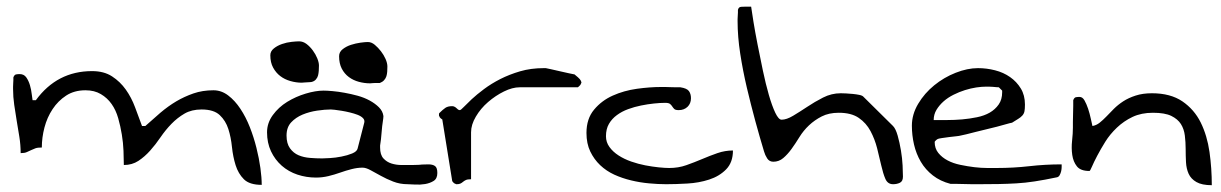

<svg xmlns="http://www.w3.org/2000/svg" viewBox="-20 -543 3607 567"><path d="M575.2 -219.7Q545.9 -219.7 524.9 -207.5Q503.9 -195.3 486.3 -177.2Q468.8 -159.2 454.1 -137.7Q439.5 -116.2 423.3 -98.1Q407.2 -80.1 388.7 -67.9Q370.1 -55.7 345.7 -55.7Q345.7 -74.2 344.7 -97.7Q343.8 -121.1 339.8 -145.5Q335.9 -169.9 329.1 -193.8Q322.3 -217.8 309.6 -235.8Q296.9 -253.9 277.8 -265.1Q258.8 -276.4 232.4 -276.4Q199.2 -276.4 175.3 -260.7Q151.4 -245.1 135.3 -220.7Q119.1 -196.3 111.3 -166.5Q103.5 -136.7 103.5 -107.4Q90.8 -107.4 84.5 -105Q78.1 -102.5 71.8 -99.6Q65.4 -96.7 59.1 -93.8Q52.7 -90.8 41 -90.8Q41 -115.2 37.1 -139.2Q33.2 -163.1 29.3 -186.5Q25.4 -210 22 -233.4Q18.6 -256.8 18.6 -280.3V-287.1Q18.6 -292 19 -297.4Q19.5 -302.7 19.5 -306.6V-314.5Q22.5 -322.3 27.3 -323.2Q32.2 -324.2 38.1 -324.2Q50.8 -324.2 57.6 -314.5Q64.5 -304.7 68.4 -291.5Q72.3 -278.3 73.7 -265.1Q75.2 -252 76.2 -247.1H85.9Q117.2 -290 158.7 -311.5Q200.2 -333 252 -333Q287.1 -333 311 -317.4Q335 -301.8 351.6 -278.3Q368.2 -254.9 378.9 -226.1Q389.6 -197.3 399.4 -170.9H409.2Q430.7 -190.4 453.6 -210Q476.6 -229.5 500.5 -243.7Q524.4 -257.8 551.3 -267.1Q578.1 -276.4 610.4 -276.4Q633.8 -276.4 653.8 -261.2Q673.8 -246.1 689.9 -221.7Q706.1 -197.3 717.8 -167.5Q729.5 -137.7 737.3 -106.4Q745.1 -75.2 749 -46.9Q752.9 -18.6 752.9 2.9Q716.8 2.9 700.2 -13.7Q683.6 -30.3 675.8 -55.2Q668 -80.1 665 -108.9Q662.1 -137.7 654.3 -162.1Q646.5 -186.5 628.9 -203.1Q611.3 -219.7 575.2 -219.7Z M1050.8 -47.9Q1035.2 -47.9 1018.1 -43.5Q1001 -39.1 984.4 -33.2Q967.8 -27.3 949.7 -22.9Q931.6 -18.6 913.1 -18.6Q884.8 -18.6 858.4 -27.3Q832 -36.1 812 -53.7Q792 -71.3 780.3 -96.2Q768.6 -121.1 768.6 -152.3Q768.6 -179.7 785.6 -203.1Q802.7 -226.6 828.1 -242.2Q853.5 -257.8 882.8 -266.6Q912.1 -275.4 935.5 -275.4Q946.3 -275.4 962.4 -273.9Q978.5 -272.5 997.6 -269Q1016.6 -265.6 1036.1 -260.3Q1055.7 -254.9 1071.8 -246.1Q1087.9 -237.3 1099.1 -226.1Q1110.4 -214.8 1112.3 -200.2Q1112.3 -195.3 1110.4 -183.1Q1108.4 -170.9 1107.4 -157.2Q1106.4 -143.6 1105 -131.3Q1103.5 -119.1 1102.5 -113.3V-107.4Q1102.5 -85.9 1112.3 -75.2Q1122.1 -64.5 1136.2 -60.1Q1150.4 -55.7 1166 -55.7H1197.3Q1211.9 -55.7 1215.8 -56.2Q1219.7 -56.6 1221.2 -56.6Q1222.7 -56.6 1226.1 -57.1Q1229.5 -57.6 1245.1 -57.6Q1257.8 -57.6 1264.6 -52.7Q1271.5 -47.9 1271.5 -32.2Q1271.5 -15.6 1260.7 -8.8Q1250 -2 1235.4 0.5Q1220.7 2.9 1206.1 2Q1191.4 1 1183.6 1Q1161.1 1 1141.1 -6.8Q1121.1 -14.6 1104.5 -23.9Q1087.9 -33.2 1074.2 -40.5Q1060.5 -47.9 1050.8 -47.9ZM826.2 -142.6Q826.2 -119.1 836.4 -105Q846.7 -90.8 861.8 -84.5Q877 -78.1 895.5 -76.7Q914.1 -75.2 931.6 -75.2Q938.5 -75.2 954.6 -76.2Q970.7 -77.1 988.3 -80.6Q1005.9 -84 1020 -89.8Q1034.2 -95.7 1036.1 -104.5L1055.7 -180.7Q1057.6 -188.5 1051.8 -194.3Q1045.9 -200.2 1035.6 -204.1Q1025.4 -208 1013.2 -210.9Q1001 -213.9 989.3 -215.8Q977.5 -217.8 968.3 -218.8Q959 -219.7 957 -219.7Q939.5 -219.7 916.5 -216.3Q893.6 -212.9 873.5 -204.6Q853.5 -196.3 839.8 -181.6Q826.2 -167 826.2 -142.6ZM778.3 -379.9Q778.3 -391.6 788.6 -399.9Q798.8 -408.2 813 -413.1Q827.1 -418 841.3 -419.4Q855.5 -420.9 863.3 -420.9Q875 -420.9 885.3 -413.1Q895.5 -405.3 903.8 -394Q912.1 -382.8 917 -370.6Q921.9 -358.4 921.9 -349.6Q921.9 -341.8 921.4 -334.5Q920.9 -327.1 919.4 -320.8Q918 -314.5 913.1 -308.6Q908.2 -302.7 899.4 -300.8Q897.5 -300.8 893.6 -300.3Q889.6 -299.8 885.3 -299.8Q880.9 -299.8 877 -299.3Q873 -298.8 871.1 -298.8Q854.5 -298.8 837.4 -303.7Q820.3 -308.6 807.6 -318.4Q794.9 -328.1 786.6 -343.3Q778.3 -358.4 778.3 -379.9ZM981.4 -377Q981.4 -389.6 992.2 -397.9Q1002.9 -406.2 1016.6 -410.6Q1030.3 -415 1044.4 -417Q1058.6 -418.9 1066.4 -418.9Q1077.1 -418.9 1086.9 -410.6Q1096.7 -402.3 1105 -391.6Q1113.3 -380.9 1118.7 -368.7Q1124 -356.4 1124 -346.7Q1124 -338.9 1123.5 -331.5Q1123 -324.2 1121.1 -317.9Q1119.1 -311.5 1114.3 -306.2Q1109.4 -300.8 1101.6 -297.9Q1099.6 -297.9 1095.7 -297.9Q1091.8 -297.9 1087.4 -297.9Q1083 -297.9 1078.6 -297.4Q1074.2 -296.9 1073.2 -296.9Q1056.6 -296.9 1040 -301.3Q1023.4 -305.7 1010.3 -315.4Q997.1 -325.2 989.3 -340.3Q981.4 -355.5 981.4 -377Z M1286.1 -190.4Q1285.2 -190.4 1281.2 -193.8Q1277.3 -197.3 1277.3 -200.2Q1276.4 -200.2 1276.4 -202.1V-207Q1276.4 -208 1277.3 -209Q1288.1 -219.7 1295.4 -224.6Q1302.7 -229.5 1315.4 -229.5Q1319.3 -229.5 1322.8 -227.5Q1326.2 -225.6 1328.1 -223.6Q1330.1 -221.7 1332.5 -219.7Q1335 -217.8 1337.9 -217.8Q1340.8 -217.8 1349.6 -227.1Q1358.4 -236.3 1373 -250Q1387.7 -263.7 1409.2 -279.8Q1430.7 -295.9 1457.5 -309.6Q1484.4 -323.2 1516.1 -332.5Q1547.9 -341.8 1585.9 -341.8H1591.8Q1595.7 -340.8 1607.9 -338.4Q1620.1 -335.9 1633.8 -332.5Q1647.5 -329.1 1659.7 -326.7Q1671.9 -324.2 1676.8 -323.2Q1677.7 -322.3 1680.7 -319.8Q1683.6 -317.4 1686.5 -314.9Q1689.5 -312.5 1691.9 -309.6Q1694.3 -306.6 1695.3 -304.7Q1695.3 -303.7 1696.3 -301.8Q1696.3 -301.8 1696.8 -300.8Q1697.3 -299.8 1697.3 -299.8L1696.3 -297.9Q1696.3 -297.9 1696.3 -296.9Q1695.3 -295.9 1695.3 -294.9Q1694.3 -292 1690.4 -288.6Q1686.5 -285.2 1686.5 -285.2H1514.6Q1493.2 -285.2 1468.3 -272.9Q1443.4 -260.7 1421.4 -241.7Q1399.4 -222.7 1385.3 -198.7Q1371.1 -174.8 1371.1 -152.3V-13.7Q1360.4 -13.7 1355.5 -11.2Q1350.6 -8.8 1347.2 -5.9Q1343.8 -2.9 1339.8 -1Q1335.9 1 1329.1 1H1327.1Q1326.2 1 1325.2 0Q1321.3 -1 1318.4 -4.4Q1315.4 -7.8 1315.4 -8.8Z M1711.9 -150.4Q1711.9 -192.4 1734.4 -219.2Q1756.8 -246.1 1789.6 -260.7Q1822.3 -275.4 1860.8 -280.8Q1899.4 -286.1 1932.6 -286.1H1944.3Q1951.2 -286.1 1960.4 -285.6Q1969.7 -285.2 1977.5 -285.2H1989.3Q2008.8 -282.2 2014.6 -273.9Q2020.5 -265.6 2020.5 -252.9Q2020.5 -237.3 2010.3 -227.5Q2000 -217.8 1984.4 -217.8Q1974.6 -217.8 1971.2 -221.2Q1967.8 -224.6 1965.3 -228.5Q1962.9 -232.4 1959 -235.8Q1955.1 -239.3 1944.3 -239.3Q1929.7 -239.3 1911.1 -237.3Q1892.6 -235.4 1873 -231.4Q1853.5 -227.5 1835 -220.7Q1816.4 -213.9 1801.8 -203.1Q1787.1 -192.4 1778.3 -177.2Q1769.5 -162.1 1769.5 -140.6Q1769.5 -123 1779.8 -108.9Q1790 -94.7 1806.6 -84Q1823.2 -73.2 1844.2 -65.9Q1865.2 -58.6 1885.7 -54.7Q1906.2 -50.8 1925.3 -48.8Q1944.3 -46.9 1956.1 -46.9Q1983.4 -46.9 2006.8 -55.2Q2030.3 -63.5 2053.2 -73.2Q2076.2 -83 2098.6 -90.8Q2121.1 -98.6 2144.5 -98.6Q2144.5 -63.5 2124.5 -43Q2104.5 -22.5 2074.2 -12.7Q2043.9 -2.9 2009.8 -1Q1975.6 1 1947.3 1Q1923.8 1 1897 -1.5Q1870.1 -3.9 1843.8 -10.3Q1817.4 -16.6 1793.9 -27.3Q1770.5 -38.1 1752.4 -55.2Q1734.4 -72.3 1723.1 -95.7Q1711.9 -119.1 1711.9 -150.4Z M2457 -210Q2427.7 -210 2406.7 -199.2Q2385.7 -188.5 2369.1 -172.9Q2352.5 -157.2 2340.8 -138.2Q2329.1 -119.1 2317.4 -103Q2305.7 -86.9 2293 -76.2Q2280.3 -65.4 2263.7 -65.4Q2252 -65.4 2245.6 -75.2Q2239.3 -85 2236.3 -95.7Q2223.6 -137.7 2210.4 -186Q2197.3 -234.4 2185.5 -284.2Q2173.8 -334 2166 -384.3Q2158.2 -434.6 2158.2 -480.5V-486.3Q2158.2 -491.2 2158.7 -496.6Q2159.2 -502 2159.2 -505.9V-513.7Q2161.1 -522.5 2168.9 -522.9Q2176.8 -523.4 2183.6 -523.4Q2184.6 -523.4 2190.9 -523.4Q2197.3 -523.4 2198.2 -523.4Q2200.2 -508.8 2205.1 -478.5Q2210 -448.2 2217.3 -411.1Q2224.6 -374 2232.9 -334.5Q2241.2 -294.9 2250.5 -262.7Q2259.8 -230.5 2269.5 -210Q2279.3 -189.5 2288.1 -189.5Q2302.7 -189.5 2322.3 -201.2Q2341.8 -212.9 2363.8 -227.5Q2385.7 -242.2 2410.6 -254.9Q2435.5 -267.6 2462.9 -267.6Q2468.8 -267.6 2478.5 -267.1Q2488.3 -266.6 2498.5 -265.6Q2508.8 -264.6 2518.1 -262.7Q2527.3 -260.7 2530.3 -256.8L2617.2 -170.9Q2625 -163.1 2630.9 -142.6Q2636.7 -122.1 2640.6 -98.6Q2644.5 -75.2 2645.5 -54.2Q2646.5 -33.2 2646.5 -21.5Q2646.5 -7.8 2637.7 -3.4Q2628.9 1 2617.2 1Q2601.6 1 2594.7 -14.6Q2587.9 -30.3 2582.5 -54.2Q2577.1 -78.1 2570.3 -105Q2563.5 -131.8 2550.8 -155.8Q2538.1 -179.7 2516.1 -194.8Q2494.1 -210 2457 -210Z M2672.9 -171.9Q2672.9 -205.1 2691.4 -236.3Q2710 -267.6 2738.8 -291Q2767.6 -314.5 2802.2 -328.1Q2836.9 -341.8 2868.2 -341.8Q2893.6 -341.8 2918.5 -335.4Q2943.4 -329.1 2962.9 -315.4Q2982.4 -301.8 2994.6 -281.7Q3006.8 -261.7 3006.8 -234.4Q3006.8 -221.7 3005.4 -214.4Q3003.9 -207 2999 -201.7Q2994.1 -196.3 2986.8 -191.9Q2979.5 -187.5 2968.8 -180.7Q2962.9 -179.7 2951.2 -176.3Q2939.5 -172.9 2924.3 -168.9Q2909.2 -165 2892.6 -161.1Q2876 -157.2 2860.8 -153.3Q2845.7 -149.4 2834 -146.5Q2822.3 -143.6 2816.4 -142.6Q2813.5 -141.6 2803.7 -140.6Q2793.9 -139.6 2782.7 -138.2Q2771.5 -136.7 2761.7 -135.3Q2752 -133.8 2750 -132.8Q2747.1 -131.8 2743.7 -128.4Q2740.2 -125 2740.2 -124Q2740.2 -104.5 2751 -91.3Q2761.7 -78.1 2778.3 -69.3Q2794.9 -60.5 2815.9 -56.2Q2836.9 -51.8 2857.4 -49.3Q2877.9 -46.9 2895.5 -46.9Q2913.1 -46.9 2923.8 -46.9Q2972.7 -46.9 3019.5 -52.2Q3066.4 -57.6 3115.2 -57.6V-49.8Q3115.2 -43.9 3113.8 -37.6Q3112.3 -31.2 3109.4 -25.9Q3106.4 -20.5 3101.6 -19.5Q3064.5 -11.7 3035.6 -7.3Q3006.8 -2.9 2981.4 -1.5Q2956.1 0 2928.7 0.5Q2901.4 1 2868.2 1H2851.6Q2840.8 1 2828.1 0.5Q2815.4 0 2803.7 0H2787.1Q2756.8 -7.8 2734.9 -24.9Q2712.9 -42 2699.2 -65.4Q2685.5 -88.9 2679.2 -116.2Q2672.9 -143.6 2672.9 -171.9ZM2891.6 -287.1Q2878.9 -287.1 2862.8 -284.7Q2846.7 -282.2 2829.6 -276.9Q2812.5 -271.5 2795.9 -263.2Q2779.3 -254.9 2766.6 -243.7Q2753.9 -232.4 2745.6 -218.8Q2737.3 -205.1 2737.3 -188.5H2777.3Q2798.8 -188.5 2821.3 -190.4Q2843.8 -192.4 2865.2 -196.8Q2886.7 -201.2 2902.8 -210.4Q2918.9 -219.7 2929.2 -234.4Q2939.5 -249 2939.5 -270.5V-275.4L2929.7 -285.2Q2927.7 -285.2 2922.4 -285.6Q2917 -286.1 2911.1 -286.6Q2905.3 -287.1 2899.9 -287.1Q2894.5 -287.1 2891.6 -287.1Z M3384.8 -210Q3350.6 -210 3324.7 -197.8Q3298.8 -185.5 3278.3 -166Q3257.8 -146.5 3244.1 -124.5Q3230.5 -102.5 3220.2 -83Q3210 -63.5 3204.6 -50.8Q3199.2 -38.1 3197.3 -38.1Q3170.9 -38.1 3160.2 -51.8Q3149.4 -65.4 3146.5 -85.4Q3143.6 -105.5 3146 -127.4Q3148.4 -149.4 3148.4 -166V-182.6Q3148.4 -194.3 3148.9 -207Q3149.4 -219.7 3149.4 -230.5V-247.1Q3152.3 -254.9 3157.2 -255.9Q3162.1 -256.8 3168 -256.8Q3176.8 -256.8 3182.6 -246.6Q3188.5 -236.3 3193.4 -221.7Q3198.2 -207 3201.2 -192.9Q3204.1 -178.7 3206.1 -170.9Q3217.8 -172.9 3227.5 -180.7Q3237.3 -188.5 3247.6 -199.2Q3257.8 -210 3269.5 -221.7Q3281.2 -233.4 3296.9 -243.7Q3312.5 -253.9 3333.5 -260.7Q3354.5 -267.6 3381.8 -267.6Q3436.5 -267.6 3471.7 -243.7Q3506.8 -219.7 3525.9 -181.2Q3544.9 -142.6 3551.8 -94.2Q3558.6 -45.9 3558.6 3.9Q3529.3 3.9 3513.2 -5.4Q3497.1 -14.6 3490.2 -29.8Q3483.4 -44.9 3482.4 -64Q3481.4 -83 3481.4 -103Q3481.4 -123 3479 -142.6Q3476.6 -162.1 3467.3 -176.8Q3458 -191.4 3439 -200.7Q3419.9 -210 3384.8 -210Z"/></svg>

Font: Swanky and Moo Moo Cyrillic
Style: Regular
Weight: 400
Designer: Kimberly Geswein; Denis Ignatov
Foundry: Kimberly Geswein; Denis Ignatov
Version: Version 1.003 June 27, 2018